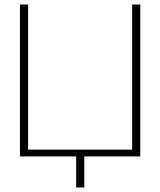

<svg xmlns="http://www.w3.org/2000/svg" viewBox="-20 -690 707 847"><path d="M68 0H316V137H352V0H599V-670H563V-30H104V-670H68Z"/></svg>

Font: LT Wave Text Thin
Style: Regular
Weight: 100
Designer: Daniel Lyons
Version: Version 2.5 (Glyphs App)